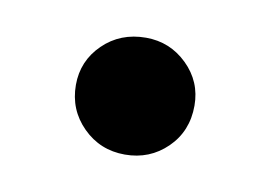

<svg xmlns="http://www.w3.org/2000/svg" viewBox="-34 -179 331 236"><g transform="rotate(10 131.5 -61.0)"><path d="M132 12Q101 12 79.5 -9.5Q58 -31 58 -62Q58 -92 79.5 -113Q101 -134 133 -134Q163 -134 184.5 -113Q206 -92 206 -62Q206 -30 184.5 -9Q163 12 132 12Z"/></g></svg>

Font: Baskervville SemiBold
Style: Regular
Weight: 600
Version: Version 1.100